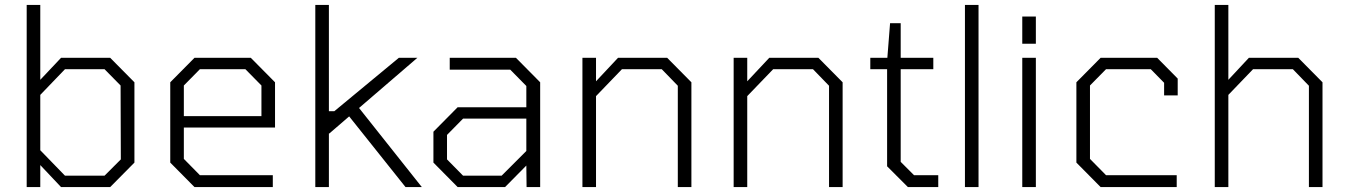

<svg xmlns="http://www.w3.org/2000/svg" viewBox="-20 -757 5455 777"><path d="M88 0V-737H143V-434L227 -523H426L524 -424V-99L426 0H227L143 -89V0ZM243 -46H403L469 -112L468 -411L403 -477H243L143 -373V-149Z M767 0 669 -99V-424L767 -523H995L1093 -424V-241H724V-114L789 -48H1084V0ZM724 -287H1038V-411L973 -477H789L724 -411Z M1256 0V-737H1311V-307H1333L1594 -523H1669L1433 -320L1687 0H1621L1393 -286L1313 -217H1311V0Z M1832 0 1734 -99V-224L1832 -323H2110V-409L2045 -475H1800V-523H2068L2166 -424V0H2111L2110 -87L2024 0ZM1854 -46H2010L2110 -146V-277H1854L1789 -211V-112Z M2337 0V-523H2392V-428L2481 -523H2680L2778 -424V0H2723V-410L2658 -477H2497L2392 -368V0Z M2949 0V-523H3004V-428L3093 -523H3292L3390 -424V0H3335V-410L3270 -477H3109L3004 -368V0Z M3654 0 3570 -84V-477H3502V-523H3571L3582 -663H3625V-523H3757V-477H3625V-102L3679 -48H3777V0Z M3885 0V-737H3940V0Z M4117 -580V-690H4172V-580ZM4117 0V-523H4172V0Z M4434 0 4336 -99V-424L4434 -523H4663L4746 -439V-371H4691V-422L4637 -477H4456L4391 -411V-114L4456 -48H4742V0Z M4896 0V-737H4951V-434L5034 -523H5234L5332 -424V0H5277V-410L5212 -477H5051L4951 -373V0Z"/></svg>

Font: Tomorrow Light
Style: Regular
Weight: 300
Designer: Tony de Marco, Monica Rizzolli
Foundry: Just in Type
Version: Version 2.002